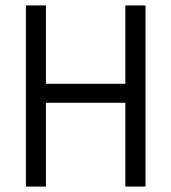

<svg xmlns="http://www.w3.org/2000/svg" viewBox="-20 -686 630 706"><path d="M75.2 -666H148.9V-377.9H440.9V-666H515.1V0H440.9V-308.1H148.9V0H75.2Z"/></svg>

Font: Gidolinya
Style: Regular
Weight: 400
Version: Version 1.0.3